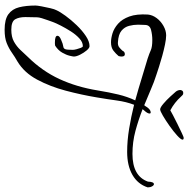

<svg xmlns="http://www.w3.org/2000/svg" viewBox="-12 -768 816 832"><g transform="rotate(90 396.0 -352.0)"><path d="M792 -584Q778 -541 738 -518Q698 -495 638 -495Q590 -495 538 -503.5Q486 -512 434 -525Q421 -491 415.5 -450.5Q410 -410 402 -363Q391 -297 373 -229Q355 -161 325 -105Q295 -49 247 -20Q226 -8 207.5 5Q189 18 166.5 27Q144 36 109 36Q64 36 41.5 19.5Q19 3 11.5 -27Q4 -57 4 -98Q4 -105 7.5 -124Q11 -143 15.5 -162Q20 -181 24 -188Q31 -204 48.5 -228Q66 -252 89 -276Q112 -300 136 -316Q160 -332 180 -332Q188 -332 198.5 -319.5Q209 -307 217 -291Q225 -275 225 -264Q225 -260 221.5 -245.5Q218 -231 208 -213.5Q198 -196 178 -183Q174 -182 170.5 -182Q167 -182 163 -182Q135 -182 135 -193Q135 -202 153 -209Q171 -217 180.5 -218Q190 -219 193 -226.5Q196 -234 196 -260Q196 -265 193.5 -275Q191 -285 187.5 -294Q184 -303 180 -303Q163 -303 146.5 -288Q130 -273 116 -251Q102 -229 91 -207.5Q80 -186 75 -172Q73 -166 68 -152.5Q63 -139 59 -125.5Q55 -112 55 -105Q55 -92 54.5 -78.5Q54 -65 54 -54Q54 -27 63.5 -10Q73 7 109 7Q140 7 160.5 -4.5Q181 -16 196.5 -32.5Q212 -49 227 -65Q288 -127 322.5 -201.5Q357 -276 372 -368Q380 -417 389.5 -456.5Q399 -496 415 -530Q364 -544 317.5 -558.5Q271 -573 233 -584Q212 -591 197.5 -597.5Q183 -604 153 -604Q131 -604 109.5 -598.5Q88 -593 88 -572Q88 -566 87.5 -558Q87 -550 87 -542Q87 -523 92 -503.5Q97 -484 113 -470.5Q129 -457 163 -455Q177 -454 185.5 -461Q194 -468 200 -475Q204 -485 215 -485Q225 -485 225 -471Q225 -468 224.5 -465Q224 -462 223 -458Q213 -446 199.5 -435.5Q186 -425 163 -425Q146 -425 124.5 -431.5Q103 -438 83 -455.5Q63 -473 51.5 -504.5Q40 -536 43 -585Q45 -605 58.5 -623Q72 -641 92.5 -652.5Q113 -664 133 -664Q149 -664 173 -659Q197 -654 222.5 -647Q248 -640 269.5 -633Q291 -626 303 -622Q335 -612 368 -597.5Q401 -583 436 -569Q438 -572 440.5 -575Q443 -578 445 -582Q456 -597 467 -597Q472 -597 472 -592Q472 -583 458 -568Q457 -567 456 -565.5Q455 -564 453 -562Q499 -544 547 -531Q595 -518 647 -518Q743 -518 767 -585Q768 -611 778 -611Q783 -611 787.5 -603Q792 -595 792 -584ZM585 -734Q584 -727 567 -711.5Q550 -696 526 -679Q502 -662 481.5 -650Q461 -638 454 -638Q446 -638 429.5 -652Q413 -666 398 -682.5Q383 -699 377 -706Q370 -715 370 -726Q372 -738 382 -738H384Q389 -738 392 -735Q395 -732 398 -729Q424 -700 458 -682Q463 -685 480 -694Q497 -703 518.5 -713.5Q540 -724 557 -732Q574 -740 577 -740Q586 -740 585 -734Z"/></g></svg>

Font: Ingrid Darling
Style: Regular
Weight: 400
Designer: Robert E. Leuschke
Foundry: Robert E. Leuschke
Version: Version 1.010; ttfautohint (v1.8.3)